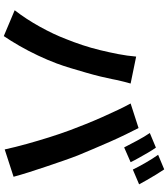

<svg xmlns="http://www.w3.org/2000/svg" viewBox="45 -928 909 1040"><g transform="rotate(90 500.0 -408.5)"><path d="M780 -798Q793 -780 807.5 -755Q822 -730 836 -705Q850 -680 859 -661L779 -626Q763 -657 742 -696.5Q721 -736 701 -765ZM898 -843Q911 -824 926.5 -798.5Q942 -773 956 -748.5Q970 -724 979 -707L899 -673Q884 -704 861.5 -743Q839 -782 819 -810ZM192 -311Q209 -353 224.5 -399.5Q240 -446 252 -495.5Q264 -545 273.5 -594Q283 -643 287 -691L433 -661Q429 -647 424 -628Q419 -609 415 -591Q411 -573 409 -561Q404 -535 395 -498Q386 -461 374 -419.5Q362 -378 349.5 -336.5Q337 -295 324 -260Q306 -212 281.5 -160Q257 -108 229.5 -60Q202 -12 176 26L36 -33Q84 -95 125.5 -170Q167 -245 192 -311ZM686 -332Q671 -372 653 -417Q635 -462 615 -507Q595 -552 576 -592Q557 -632 541 -661L674 -704Q689 -675 709 -634Q729 -593 749 -547.5Q769 -502 788 -457Q807 -412 822 -376Q835 -343 850.5 -298Q866 -253 882.5 -204.5Q899 -156 913.5 -110Q928 -64 938 -27L790 21Q777 -38 760 -99Q743 -160 724.5 -219Q706 -278 686 -332Z"/></g></svg>

Font: Noto Sans SC
Style: Bold
Weight: 700
Designer: Ryoko NISHIZUKA  (kana, bopomofo & ideographs); Paul D. Hunt (Latin, Greek & Cyrillic); Sandoll Communications , Soo-you
Foundry: Adobe
Version: Version 2.004-H2;hotconv 1.0.118;makeotfexe 2.5.65603